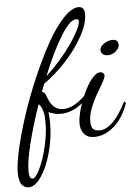

<svg xmlns="http://www.w3.org/2000/svg" viewBox="-150 -768 778 1096"><g transform="rotate(-5 239.0 -220.0)"><path d="M434.1 -338.9Q443.4 -338.9 449.7 -333Q456.1 -327.1 456.1 -316.9Q456.1 -306.6 439.7 -277.3Q423.3 -248 404.1 -216.1Q384.8 -184.1 368.4 -142.6Q352.1 -101.1 352.1 -68.8Q352.1 -34.2 363.5 -21.5Q375 -8.8 400.9 -8.8Q478 -8.8 555.2 -162.1L564 -151.9Q535.6 -67.9 481.7 -21Q427.7 25.9 367.2 25.9Q330.1 25.9 310.1 2.4Q290 -21 290 -58.1Q290 -102.5 314 -171.9Q252.4 -122.1 188 -122.1Q153.3 -122.1 119.1 -138.2Q123 -110.4 123 -74.2Q123 8.3 100.8 90.8Q78.6 173.3 42.7 226.6Q6.8 279.8 -30.8 279.8Q-40 279.8 -48.6 276.1Q-57.1 272.5 -66.2 263.9Q-75.2 255.4 -80.6 236.8Q-85.9 218.3 -85.9 191.9Q-85.9 141.6 -65.7 53.2Q-45.4 -35.2 -12.2 -136Q21 -236.8 65.9 -341.1Q110.8 -445.3 157 -529.3Q203.1 -613.3 252.7 -666.7Q302.2 -720.2 341.8 -720.2Q376 -720.2 376 -676.8Q376 -621.6 335.4 -549.3Q294.9 -477.1 234.6 -412.4Q174.3 -347.7 108.9 -301.8Q95.7 -270 91.8 -257.8Q108.4 -252 115.2 -232.9Q141.1 -147.9 205.1 -147.9Q235.4 -147.9 268.3 -166Q301.3 -184.1 330.1 -212.9Q353 -267.6 380.6 -303.2Q408.2 -338.9 434.1 -338.9ZM97.2 -77.1Q97.2 -100.6 96.2 -116Q95.2 -131.3 87.9 -154.1Q80.6 -176.8 66.9 -188Q26.4 -71.3 1.2 30.5Q-23.9 132.3 -23.9 184.1Q-23.9 231.9 -4.9 231.9Q13.7 231.9 37.8 182.1Q62 132.3 79.6 58.3Q97.2 -15.6 97.2 -77.1ZM323.2 -652.8Q286.6 -652.8 233.2 -565.9Q179.7 -479 125 -342.8Q214.8 -425.8 275.9 -515.4Q336.9 -605 336.9 -639.2Q336.9 -652.8 323.2 -652.8ZM486.8 -432.1Q469.2 -432.1 457.5 -440.4Q445.8 -448.7 445.8 -464.8Q445.8 -484.9 469.7 -501Q493.7 -517.1 519 -517.1Q551.8 -517.1 551.8 -485.8Q551.8 -466.8 531.2 -449.5Q510.7 -432.1 486.8 -432.1Z"/></g></svg>

Font: Dancing Script OT
Style: Regular
Weight: 400
Foundry: Pablo Impallari. www.impallari.com
Version: Version 1.000